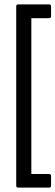

<svg xmlns="http://www.w3.org/2000/svg" viewBox="-20 -716 253 876"><path d="M63 140Q54 140 54 131V-687Q54 -696 63 -696H203Q213 -696 213 -687V-642Q213 -633 203 -633H123V78H203Q213 78 213 87V131Q213 140 203 140Z"/></svg>

Font: Sofia Sans Cond
Style: Regular
Weight: 400
Width: 3
Designer: Botio Nikoltchev, Ani Petrova
Foundry: lettersoup
Version: Version 4.100; ttfautohint (v1.8.3)